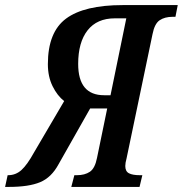

<svg xmlns="http://www.w3.org/2000/svg" viewBox="-56 -734 718 754"><path d="M-26 -46H-24Q6 -46 28.5 -66.5Q51 -87 78 -136L196 -337Q169 -358 150.5 -395.5Q132 -433 132 -482Q132 -608 203.5 -661Q275 -714 426 -714H642L633 -668H622Q591 -668 571 -654.5Q551 -641 543 -600L441 -112Q436 -94 436 -82Q436 -61 450.5 -53.5Q465 -46 493 -46H503L492 0H224L236 -46H246Q277 -46 297 -59.5Q317 -73 325 -114L365 -308H298L174 -89Q146 -37 101.5 -18.5Q57 0 -20 0H-36ZM378 -360 440 -662H395Q325 -662 288 -615Q251 -568 251 -483Q251 -360 353 -360Z"/></svg>

Font: Noto Serif CondSemiBold
Style: Italic
Weight: 600
Width: 3
Italic angle: -12°
Designer: Monotype Design Team
Foundry: Monotype Imaging Inc.
Version: Version 1.001